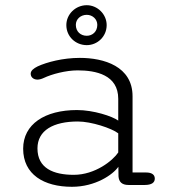

<svg xmlns="http://www.w3.org/2000/svg" viewBox="-20 -710 659 738"><path d="M313.5 -536.5C354.5 -536.5 390 -569.5 390 -613.5C390 -655.5 354.5 -690 313.5 -690C270.5 -690 235 -655.5 235 -613.5C235 -569.5 270.5 -536.5 313.5 -536.5ZM313.5 -572.5C290 -572.5 271.5 -588.5 271.5 -614.5C271.5 -636.5 290 -653 313.5 -653C335.5 -653 354 -636.5 354 -614.5C354 -588.5 335.5 -572.5 313.5 -572.5ZM474 1H536C563.5 1 575 -8.5 575 -23.5C575 -38.5 563.5 -47 541.5 -47H489.5V-340C489.5 -455 379.5 -487.5 287 -487.5C221 -487.5 160 -471 125 -455C109 -447 98 -438.5 98 -426.5C98 -413.5 108.5 -404 124 -404C130.5 -404 139 -406 148.5 -410.5C179 -425 233 -439.5 278.5 -439.5C348.5 -439.5 434.5 -422.5 434.5 -330V-246.5C412 -263 339.5 -287 276 -287C152 -287 69 -232.5 69 -138.5C69 -39 149 8 256.5 8C347 8 414.5 -39 435 -69L435.5 -32C437 -11.5 448 1 474 1ZM434.5 -197.5V-124C414 -93 346 -38 263.5 -38C185 -38 124 -63.5 124 -139.5C124 -209 185 -243 279.5 -243C331 -243 409.5 -217 434.5 -197.5Z"/></svg>

Font: RTM Light Light
Style: Regular
Weight: 300
Designer: after Tyler Finck
Foundry: An Endless Supply
Version: Version 1.000;Glyphs 3.2.1 (3258)